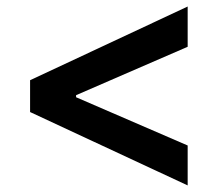

<svg xmlns="http://www.w3.org/2000/svg" viewBox="-20 -583 686 589"><path d="M72.3 -239.3V-336.9L555.7 -563V-439.5L213.4 -291V-284.7L555.7 -136.7V-14.2Z"/></svg>

Font: Inter Display SemiBold
Style: Regular
Weight: 600
Designer: Rasmus Andersson
Foundry: rsms
Version: Version 4.001;git-9221beed3